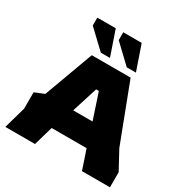

<svg xmlns="http://www.w3.org/2000/svg" viewBox="-208 -1118 1247 1289"><g transform="rotate(30 415.5 -473.0)"><path d="M10 0 58 -169V-296L132 -326L272 -707H573L744 -259L821 -117V0H604L554 -149H283L240 0ZM349 -324H499L433 -523H412ZM387 -752 321 -944H178V-883L316 -752ZM587 -754 521 -946H378V-885L516 -754Z"/></g></svg>

Font: Rowdies
Style: Bold
Weight: 700
Designer: Jaikishan Patel
Version: Version 1.000; ttfautohint (v1.8.3)